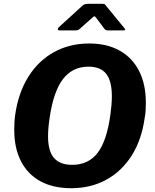

<svg xmlns="http://www.w3.org/2000/svg" viewBox="-20 -981 814 1011"><path d="M355 10Q260 10 193 -26.5Q126 -63 90.5 -132Q55 -201 55 -297Q55 -315 56 -335.5Q57 -356 60 -377Q77 -494 130 -578Q183 -662 265 -707Q347 -752 450 -752Q543 -752 610 -714.5Q677 -677 712.5 -607Q748 -537 748 -440Q748 -422 747 -402Q746 -382 742 -361Q726 -245 673.5 -162Q621 -79 539.5 -34.5Q458 10 355 10ZM360 -113Q445 -113 493.5 -175.5Q542 -238 561 -375Q565 -404 567 -428.5Q569 -453 569 -474Q569 -555 539 -592.5Q509 -630 446 -630Q362 -630 311.5 -564.5Q261 -499 241 -358Q237 -331 235 -307.5Q233 -284 233 -264Q233 -185 264.5 -149Q296 -113 360 -113ZM527 -833 488 -885Q481 -895 477 -895Q473 -895 463 -885L401 -830Q395 -824 390 -822.5Q385 -821 377 -821H293Q285 -821 284.5 -826.5Q284 -832 289 -837L414 -951Q422 -958 429 -959.5Q436 -961 448 -961H520Q530 -961 534.5 -956Q539 -951 542 -946L634 -834Q641 -825 639 -823Q637 -821 627 -821H547Q539 -821 535 -824Q531 -827 527 -833Z"/></svg>

Font: Libre Franklin
Style: Bold Italic
Weight: 700
Italic angle: -8°
Designer: Pablo Impallari, Rodrigo Fuenzalida, Nhung Nguyen
Foundry: Impallari Type
Version: Version 3.000